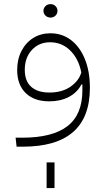

<svg xmlns="http://www.w3.org/2000/svg" viewBox="-20 -725 524 949"><path d="M62 0 57.1 -44.4H89.4Q239.7 -44.4 313.5 -101.6Q387.2 -158.7 387.2 -278.3V-307.6H382.3Q361.8 -267.6 320.1 -245.8Q278.3 -224.1 223.6 -224.1Q148.9 -224.1 106.9 -265.1Q64.9 -306.2 64.9 -379.4Q64.9 -432.1 86.2 -473.1Q107.4 -514.2 144.5 -537.4Q181.6 -560.5 229.5 -560.5Q286.6 -560.5 330.6 -527.3Q374.5 -494.1 399.4 -433.3Q424.3 -372.6 424.3 -290.5Q424.3 0 92.3 0ZM381.8 -366.7Q369.1 -433.6 327.6 -474.9Q286.1 -516.1 228 -516.1Q172.9 -516.1 137.7 -478.3Q102.5 -440.4 102.5 -379.9Q102.5 -323.7 134.5 -295.7Q166.5 -267.6 224.1 -267.6Q286.6 -267.6 328.4 -296.6Q370.1 -325.7 381.8 -366.7ZM210.4 204.6V77.6H249.5V204.6ZM230 -638.2Q214.8 -638.2 204.8 -647.9Q194.8 -657.7 194.8 -671.4Q194.8 -685.1 204.8 -694.8Q214.8 -704.6 230 -704.6Q244.6 -704.6 254.4 -694.8Q264.2 -685.1 264.2 -671.4Q264.2 -657.7 254.4 -647.9Q244.6 -638.2 230 -638.2Z"/></svg>

Font: Inter Display Extra Light
Style: Regular
Weight: 200
Designer: Rasmus Andersson
Foundry: rsms
Version: Version 4.000;git-4fc901f